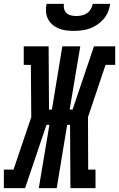

<svg xmlns="http://www.w3.org/2000/svg" viewBox="-54 -975 617 995"><path d="M-34 0V-96H16L108 -368L106 -639H69V-735H198L200 -407H215L269 -735H362L307 -407H322L433 -735H543V-639H493L402 -368L403 -96H441V0H311L309 -328H294L240 0H147L202 -328H187L76 0ZM329 -815Q308 -815 288 -817.5Q268 -820 250 -827.5Q232 -835 217.5 -847.5Q203 -860 194.5 -877Q186 -894 184.5 -914.5Q183 -935 187 -955H277Q275 -941 278.5 -928Q282 -915 291.5 -906.5Q301 -898 314.5 -895Q328 -892 341 -892Q356 -892 370 -895Q384 -898 396.5 -906.5Q409 -915 416.5 -928Q424 -941 427 -955H517Q514 -934 506 -914Q498 -894 483.5 -877Q469 -860 450.5 -847.5Q432 -835 411.5 -827.5Q391 -820 370 -817.5Q349 -815 329 -815Z"/></svg>

Font: Iosevka Curly Slab Oblique
Style: Bold
Weight: 700
Italic angle: -9°
Monospace: yes
Designer: Belleve Invis
Foundry: Belleve Invis
Version: Version 11.1.0; ttfautohint (v1.8.3)